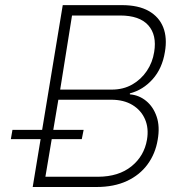

<svg xmlns="http://www.w3.org/2000/svg" viewBox="-20 -748 727 768"><path d="M110.8 0 231 -727.5H467.3Q533.7 -727.5 575.2 -703.9Q616.7 -680.2 633.1 -638.2Q649.4 -596.2 639.6 -540Q628.9 -474.1 590.6 -431.2Q552.2 -388.2 499.5 -374.5V-370.6Q536.1 -367.7 564.7 -344.2Q593.3 -320.8 606.7 -281.2Q620.1 -241.7 610.8 -189Q601.6 -133.3 570.3 -90.6Q539.1 -47.9 487.5 -23.9Q436 0 365.7 0ZM161.6 -41H373Q454.6 -41.5 505.6 -82.5Q556.6 -123.5 567.9 -189Q575.7 -234.9 560.1 -271Q544.4 -307.1 509.8 -328.1Q475.1 -349.1 425.3 -349.1H213.4ZM220.7 -389.6H427.2Q473.1 -389.6 508.8 -409.9Q544.4 -430.2 567.4 -464.4Q590.3 -498.5 596.7 -540Q607.9 -607.9 573 -647Q538.1 -686 460.4 -686H268.1ZM23.4 -191.4 29.8 -228.5H314.5L307.1 -191.4Z"/></svg>

Font: Inter Tight ExtraLight
Style: Italic
Weight: 250
Italic angle: -9.39999°
Designer: Rasmus Andersson
Foundry: rsms
Version: Version 3.004